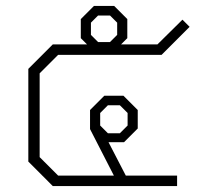

<svg xmlns="http://www.w3.org/2000/svg" viewBox="-20 -624 671 644"><path d="M402 -35H574V0H157L75 -82V-393L157 -475H272L251 -496V-560L295 -604H363L407 -560V-496L386 -475H508L592 -558L616 -534L522 -440H175L113 -378V-97L175 -35H362L282 -191V-255L330 -303H394L442 -255V-193L396 -147H344ZM285 -507 309 -483H349L373 -507V-548L349 -572H309L285 -548ZM342 -177H382L408 -203V-245L382 -271H342L316 -245V-203Z"/></svg>

Font: Chakra Petch ExtraLight
Style: Regular
Weight: 275
Designer: Katatrad Aksorn Co.,Ltd.
Foundry: Cadson Demak Co.,Ltd.
Version: Version 1.000; ttfautohint (v1.6)